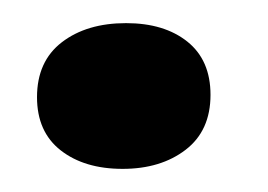

<svg xmlns="http://www.w3.org/2000/svg" viewBox="-20 -343 232 166"><path d="M162 -261Q162 -230 140.5 -213.5Q119 -197 86 -197Q53 -197 32.5 -213Q12 -229 12 -259Q12 -290 33.5 -306.5Q55 -323 89 -323Q122 -323 142 -307Q162 -291 162 -261Z"/></svg>

Font: Sansita
Style: Italic
Weight: 400
Italic angle: -11°
Designer: Pablo Cosgaya
Foundry: Omnibus-Type
Version: Version 1.006